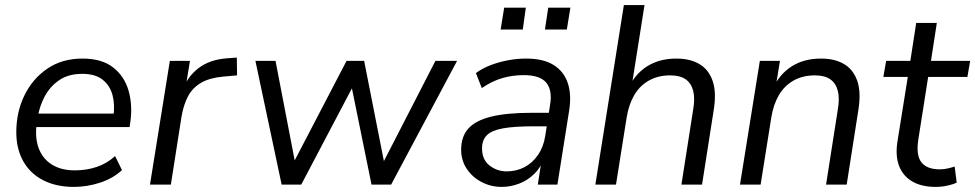

<svg xmlns="http://www.w3.org/2000/svg" viewBox="-20 -725 3830 754"><path d="M270 9Q201 9 150 -17Q99 -43 71.5 -91.5Q44 -140 44 -206Q44 -285 76 -350.5Q108 -416 166 -455.5Q224 -495 304 -495Q380 -495 424.5 -460Q469 -425 485 -368.5Q501 -312 492 -247L489 -226H107L115 -279H443L425 -266Q432 -313 422 -351Q412 -389 383 -412Q354 -435 303 -435Q249 -435 213 -410.5Q177 -386 156.5 -348Q136 -310 129 -269L125 -245Q116 -188 131 -145.5Q146 -103 182.5 -79.5Q219 -56 274 -56Q320 -56 360 -69.5Q400 -83 432 -112L459 -57Q425 -25 374 -8Q323 9 270 9Z M569 0 647 -486H726L707 -370H697Q715 -423 759 -457Q803 -491 871 -496L910 -499L911 -429L855 -424Q802 -419 769 -399.5Q736 -380 718.5 -347Q701 -314 693 -268L651 0Z M1086 0 983 -486H1062L1144 -60H1119L1341 -486H1410L1494 -60H1471L1690 -486H1775L1516 0H1439L1350 -437H1393L1163 0Z M1950 9Q1908 9 1871.5 -10Q1835 -29 1813 -62Q1791 -95 1791 -137Q1791 -189 1819.5 -220.5Q1848 -252 1909 -267Q1970 -282 2066 -282H2146L2138 -229H2077Q2000 -229 1955.5 -221Q1911 -213 1892 -194Q1873 -175 1873 -142Q1873 -98 1902.5 -75Q1932 -52 1970 -52Q2007 -52 2038.5 -68Q2070 -84 2092 -115.5Q2114 -147 2121 -190L2140 -312Q2150 -370 2125.5 -400Q2101 -430 2037 -430Q1992 -430 1951.5 -418Q1911 -406 1872 -379L1849 -438Q1873 -456 1905 -468.5Q1937 -481 1973.5 -488Q2010 -495 2046 -495Q2114 -495 2154.5 -469.5Q2195 -444 2210 -398Q2225 -352 2215 -290L2169 0H2092L2109 -110H2119Q2106 -70 2079.5 -43.5Q2053 -17 2019 -4Q1985 9 1950 9ZM2120 -609 2133 -695H2220L2206 -609ZM1946 -609 1960 -695H2045L2033 -609Z M2318 0 2430 -705H2511L2459 -376H2447Q2472 -433 2520.5 -464Q2569 -495 2636 -495Q2690 -495 2726.5 -473.5Q2763 -452 2778.5 -407.5Q2794 -363 2783 -294L2737 0H2656L2702 -294Q2710 -339 2702 -369Q2694 -399 2672 -414Q2650 -429 2612 -429Q2564 -429 2528 -408.5Q2492 -388 2470.5 -351Q2449 -314 2441 -264L2399 0Z M2886 0 2964 -486H3043L3025 -376H3015Q3040 -433 3088.5 -464Q3137 -495 3204 -495Q3258 -495 3294.5 -473.5Q3331 -452 3346.5 -407.5Q3362 -363 3351 -294L3305 0H3224L3270 -294Q3278 -339 3270 -369Q3262 -399 3240 -414Q3218 -429 3180 -429Q3132 -429 3096 -408.5Q3060 -388 3038.5 -351Q3017 -314 3009 -264L2967 0Z M3655 9Q3598 9 3561.5 -13Q3525 -35 3510.5 -74Q3496 -113 3504 -167L3545 -423H3449L3460 -486H3555L3578 -635H3659L3636 -486H3790L3779 -423H3625L3586 -175Q3577 -114 3599 -87Q3621 -60 3670 -60Q3687 -60 3702 -63.5Q3717 -67 3729 -71L3737 -8Q3724 -1 3700.5 4Q3677 9 3655 9Z"/></svg>

Font: Nunito Sans 12pt
Style: Italic
Weight: 400
Italic angle: -9°
Designer: Vernon Adams
Foundry: Vernon Adams
Version: Version 3.101;gftools[0.9.27]